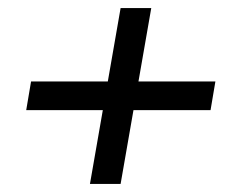

<svg xmlns="http://www.w3.org/2000/svg" viewBox="-20 -528 590 476"><path d="M203 -72 279 -508H355L279 -72ZM45 -255 57 -326H514L502 -255Z"/></svg>

Font: DM Sans 9pt
Style: Italic
Weight: 400
Italic angle: -10°
Designer: Colophon Foundry, Jonny Pinhorn
Foundry: Colophon Foundry
Version: Version 4.004